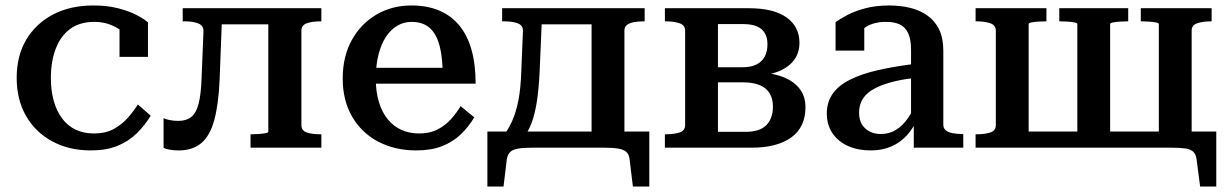

<svg xmlns="http://www.w3.org/2000/svg" viewBox="-20 -540 4492 702"><path d="M324 -52Q366 -52 396 -68.5Q426 -85 447.5 -109.5Q469 -134 484 -158L531 -117Q510 -82 480 -52.5Q450 -23 409 -6.5Q368 10 312 10Q232 10 170.5 -23.5Q109 -57 75 -116.5Q41 -176 41 -255Q41 -336 76 -395Q111 -454 174 -487Q237 -520 321 -520Q373 -520 413 -509.5Q453 -499 480.5 -484.5Q508 -470 521 -458V-332H417V-451Q428 -449 436.5 -444Q445 -439 450.5 -431Q456 -423 457.5 -413Q459 -403 455 -393Q439 -421 403.5 -440.5Q368 -460 325 -460Q272 -460 237 -434.5Q202 -409 184 -362.5Q166 -316 166 -255Q166 -209 176.5 -171.5Q187 -134 207 -107Q227 -80 256.5 -66Q286 -52 324 -52Z M717 -254 724 -426Q724 -447 704.5 -454.5Q685 -462 655 -462H648V-510H793L783 -249Q779 -157 763 -99.5Q747 -42 715 -16Q683 10 634 10Q617 10 601.5 7.5Q586 5 578 0V-108Q583 -105 598 -101.5Q613 -98 632 -98Q662 -98 680 -113Q698 -128 706.5 -162Q715 -196 717 -254ZM961 -58V-510H1155V-462H1153Q1122 -462 1102 -455Q1082 -448 1082 -428V-83Q1082 -62 1102 -55.5Q1122 -49 1153 -49H1155V0H896V-49H898Q910 -49 925 -50Q940 -51 950.5 -53Q961 -55 961 -58ZM754 -451V-510H1019V-451Z M1354 -252Q1354 -204 1365.5 -166.5Q1377 -129 1398 -103.5Q1419 -78 1448 -65Q1477 -52 1513 -52Q1552 -52 1580.5 -67Q1609 -82 1629.5 -105Q1650 -128 1664 -152L1714 -111Q1694 -77 1665 -49Q1636 -21 1596 -5.5Q1556 10 1502 10Q1424 10 1363 -22Q1302 -54 1267.5 -113.5Q1233 -173 1233 -253Q1233 -333 1266 -393Q1299 -453 1356 -486.5Q1413 -520 1484 -520Q1541 -520 1584.5 -502Q1628 -484 1658 -448.5Q1688 -413 1703.5 -359.5Q1719 -306 1719 -234H1333L1332 -292H1626L1599 -269Q1598 -320 1591 -356Q1584 -392 1570 -415Q1556 -438 1535 -449Q1514 -460 1485 -460Q1457 -460 1433.5 -446.5Q1410 -433 1392 -406.5Q1374 -380 1364 -341Q1354 -302 1354 -252Z M2143 -6V-510H2337V-462H2335Q2314 -462 2298 -459Q2282 -456 2272.5 -449Q2263 -442 2263 -428V-6ZM1933 -451V-510H2200V-451ZM2282 43Q2280 25 2270.5 16Q2261 7 2241.5 3.5Q2222 0 2192 0H1924Q1893 0 1873.5 3.5Q1854 7 1845 16Q1836 25 1833 43L1821 142H1762V-59H2354V142H2294ZM1886 -281 1892 -426Q1893 -447 1873.5 -454.5Q1854 -462 1823 -462H1816V-510H1963L1953 -278Q1950 -215 1943 -169.5Q1936 -124 1924 -91.5Q1912 -59 1893 -36H1815Q1838 -65 1852.5 -97.5Q1867 -130 1875.5 -173.5Q1884 -217 1886 -281Z M2411 -510H2717Q2808 -510 2855.5 -476.5Q2903 -443 2903 -383Q2903 -345 2881 -317.5Q2859 -290 2817 -275.5Q2775 -261 2716 -261L2752 -286V-253L2722 -277Q2785 -277 2830 -263Q2875 -249 2900 -220Q2925 -191 2925 -148Q2925 -75 2873 -37.5Q2821 0 2728 0H2411V-49H2413Q2444 -49 2464.5 -55.5Q2485 -62 2485 -83V-428Q2485 -448 2464.5 -455Q2444 -462 2413 -462H2411ZM2605 -58H2706Q2758 -58 2782 -82.5Q2806 -107 2806 -150Q2806 -194 2778.5 -216.5Q2751 -239 2694 -239H2585V-294H2693Q2726 -294 2746.5 -304.5Q2767 -315 2776.5 -334Q2786 -353 2786 -378Q2786 -414 2764.5 -433Q2743 -452 2696 -452H2605Z M3337 -308 3336 -256Q3292 -252 3257 -244Q3222 -236 3196 -225Q3170 -214 3153.5 -200Q3137 -186 3129 -168Q3121 -150 3121 -128Q3121 -103 3131 -86Q3141 -69 3159 -59.5Q3177 -50 3200 -50Q3232 -50 3256.5 -65.5Q3281 -81 3300 -108.5Q3319 -136 3333 -174L3336 -110Q3321 -73 3296.5 -46Q3272 -19 3239 -4.5Q3206 10 3163 10Q3117 10 3081 -6Q3045 -22 3024 -52.5Q3003 -83 3003 -125Q3003 -166 3024 -196.5Q3045 -227 3087.5 -248.5Q3130 -270 3192 -284Q3254 -298 3337 -308ZM3321 0V-103L3311 -104V-358Q3311 -396 3300.5 -418.5Q3290 -441 3270 -450.5Q3250 -460 3220 -460Q3175 -460 3146 -441.5Q3117 -423 3099 -397Q3096 -409 3097.5 -419Q3099 -429 3105 -437Q3111 -445 3120 -451Q3129 -457 3140 -460V-355H3035V-459Q3050 -470 3077 -484.5Q3104 -499 3143 -509.5Q3182 -520 3231 -520Q3271 -520 3307 -511.5Q3343 -503 3370.5 -483.5Q3398 -464 3413.5 -432.5Q3429 -401 3429 -355V-84Q3429 -71 3438 -63.5Q3447 -56 3463 -53Q3479 -50 3500 -50L3502 -49V0Z M3621 -428Q3621 -448 3600.5 -455Q3580 -462 3549 -462H3547V-510H3806V-462H3804Q3791 -462 3776 -461Q3761 -460 3751 -458Q3741 -456 3741 -452V0H3547V-49H3549Q3580 -49 3600.5 -55.5Q3621 -62 3621 -83ZM4217 -452Q4217 -456 4206 -458Q4195 -460 4180 -461Q4165 -462 4153 -462H4151V-510H4410V-462H4409Q4378 -462 4357.5 -455Q4337 -448 4337 -428V0H4217ZM4225 0V-59H4427V142H4368L4355 43Q4353 25 4343.5 15.5Q4334 6 4315 3Q4296 0 4265 0ZM3707 0V-59H4269V0ZM3853 -462V-510H4105V-462H4102Q4090 -462 4075 -461Q4060 -460 4049.5 -458Q4039 -456 4039 -452V0H3919V-452Q3919 -456 3908.5 -458Q3898 -460 3883 -461Q3868 -462 3856 -462Z"/></svg>

Font: Roboto Serif 36pt Medium
Style: Regular
Weight: 500
Designer: Greg Gazdowicz
Foundry: Commercial Type
Version: Version 1.008